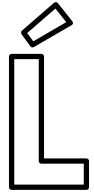

<svg xmlns="http://www.w3.org/2000/svg" viewBox="-20 -1773 887 1818"><path d="M237.7 -1460.2 504.7 -1692 607.4 -1563.1 294.9 -1381.9ZM187.6 -1482.9C178.2 -1474.7 176.2 -1459.7 183.8 -1449.3L267.8 -1334.3C274.7 -1324.8 289.2 -1320.8 300.5 -1327.4L657.5 -1534.4C677.6 -1546 670.7 -1563.9 664.6 -1571.6L527.6 -1743.6C517.9 -1755.8 501.5 -1755.5 491.6 -1746.9ZM347 -1213V-248C347 -232.9 361.3 -223 372 -223H773V-25H115V-1213ZM397 -1238C397 -1248.7 387.1 -1263 372 -1263H90C79.3 -1263 65 -1253.1 65 -1238V0C65 10.7 74.9 25 90 25H798C808.7 25 823 15.1 823 0V-248C823 -258.7 813.1 -273 798 -273H397Z"/></svg>

Font: Poland Can Into
Style: BigWritingsOLn
Weight: 700
Foundry: Cannot Into Space Fonts
Version: Version 0.92